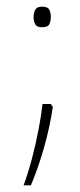

<svg xmlns="http://www.w3.org/2000/svg" viewBox="-20 -432 240 578"><path d="M81 -381Q81 -393 86 -402.5Q91 -412 106 -412Q124 -412 128.5 -402.5Q133 -393 133 -381Q133 -368 128.5 -359Q124 -350 106 -350Q91 -350 86 -359Q81 -368 81 -381ZM133 -119 139 -110Q130 -49 112.5 12.5Q95 74 73 126H51Q64 91 75.5 48Q87 5 95.5 -39Q104 -83 108 -119Z"/></svg>

Font: Noto Sans Telugu Condensed Thin
Style: Regular
Weight: 100
Width: 3
Designer: Jelle Bosma - Monotype Design Team
Foundry: Monotype Imaging Inc.
Version: Version 2.005; ttfautohint (v1.8.4.7-5d5b)